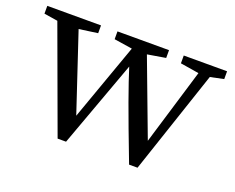

<svg xmlns="http://www.w3.org/2000/svg" viewBox="-91 -672 1020 833"><g transform="rotate(20 418.5 -256.0)"><path d="M829 -519H629V-483L715 -469L609 -118L477 -469L561 -483V-519H323V-483L407 -470L280 -114L161 -471L247 -483V-519H-1V-483L62 -473L238 7H277L423 -393C448 -314 482 -217 568 7H607L767 -470L829 -483Z"/></g></svg>

Font: Noto Serif SC Medium
Style: Regular
Weight: 500
Designer: Ryoko NISHIZUKA 西塚涼子 (kana & ideographs); Frank Grießhammer (Latin, Greek & Cyrillic); Wenlong ZHANG 张文龙 (bopomofo); San
Foundry: Adobe Systems Incorporated
Version: Version 1.001;PS 1.001;hotconv 16.6.54;makeotf.lib2.5.65590